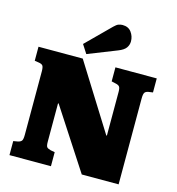

<svg xmlns="http://www.w3.org/2000/svg" viewBox="-136 -1087 1106 1203"><g transform="rotate(15 417.0 -485.5)"><path d="M36 0V-91L65 -96Q83 -100 89.5 -109.5Q96 -119 96 -148V-558Q96 -586 89.5 -595.5Q83 -605 62 -608L36 -612V-703H323L590 -276H594V-559Q594 -584 587.5 -593Q581 -602 561 -606L535 -612V-703H803V-612L775 -608Q757 -605 750.5 -595Q744 -585 744 -556V0H505L250 -392H246V-144Q246 -116 252.5 -108.5Q259 -101 278 -96L305 -91V0ZM337 -736 301 -792 455 -945Q472 -962 484.5 -966.5Q497 -971 510 -971Q548 -971 567.5 -944.5Q587 -918 587 -885Q587 -862 573.5 -843Q560 -824 524 -810Z"/></g></svg>

Font: Literata 18pt Black
Style: Regular
Weight: 900
Designer: Latin by Veronika Burian and Jose Scaglione. Greek by Irene Vlachou. Cyrillic by Vera Evstafieva.
Foundry: TypeTogether
Version: Version 3.103;gftools[0.9.29]